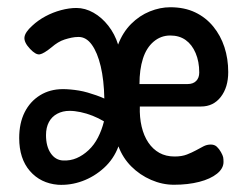

<svg xmlns="http://www.w3.org/2000/svg" viewBox="-20 -496 682 530"><path d="M191 -474Q215 -474 238 -461Q261 -448 279 -425Q297 -402 306 -373Q319 -407 342 -430Q365 -453 393.5 -464.5Q422 -476 450 -476Q489 -476 518.5 -462Q548 -448 568.5 -423Q589 -398 599.5 -366Q610 -334 610 -297Q610 -255 589.5 -228.5Q569 -202 535 -202H366Q365 -172 371 -146.5Q377 -121 389.5 -102.5Q402 -84 420 -74Q438 -64 462 -64Q482 -64 496 -69.5Q510 -75 521 -81Q532 -87 541.5 -92Q551 -97 562 -97Q572 -97 578.5 -91Q585 -85 590 -76Q595 -67 596 -62Q597 -57 597 -49Q597 -31 579 -16.5Q561 -2 530 6Q499 14 460 14Q428 14 397 0.5Q366 -13 342.5 -36.5Q319 -60 307 -92Q294 -57 267 -32.5Q240 -8 207 4Q174 16 140 14Q92 10 62.5 -24Q33 -58 33 -115Q33 -156 48 -186Q63 -216 90.5 -233Q118 -250 154 -250Q163 -250 174.5 -249Q186 -248 198 -246Q210 -244 222 -240.5Q234 -237 245.5 -233Q257 -229 268 -224Q267 -275 258 -313Q249 -351 233.5 -372.5Q218 -394 197 -394Q187 -394 177.5 -392Q168 -390 158.5 -387Q149 -384 140 -378.5Q131 -373 123 -366Q101 -348 90 -346Q79 -344 63 -361Q46 -379 47.5 -393Q49 -407 69 -425Q85 -440 105.5 -451Q126 -462 148.5 -468Q171 -474 191 -474ZM365 -264H498Q513 -264 521.5 -272.5Q530 -281 530 -296Q530 -326 520 -349.5Q510 -373 492.5 -385.5Q475 -398 450 -398Q424 -398 404 -381Q384 -364 374.5 -334Q365 -304 365 -264ZM154 -53Q174 -52 191.5 -59.5Q209 -67 224.5 -81.5Q240 -96 250.5 -116.5Q261 -137 267 -161Q252 -170 235.5 -176.5Q219 -183 202.5 -186.5Q186 -190 172 -190Q153 -190 138 -182Q123 -174 115 -159Q107 -144 107 -123Q107 -92 120 -73Q133 -54 154 -53Z"/></svg>

Font: Fredoka Condensed
Style: Regular
Weight: 400
Width: 3
Designer: Ben Nathan
Foundry: Milena B. Brandão, Ben Nathan
Version: Version 2.001